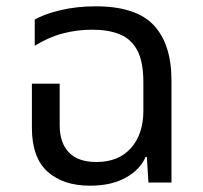

<svg xmlns="http://www.w3.org/2000/svg" viewBox="-20 -578 644 608"><path d="M265 10Q180 10 130.5 -34.5Q81 -79 81 -174V-313H169V-181Q169 -126 198 -95.5Q227 -65 285 -65Q356 -65 395 -109.5Q434 -154 434 -227V-317Q434 -383 414.5 -419Q395 -455 359 -469.5Q323 -484 272 -484Q224 -484 178.5 -472Q133 -460 90 -433V-516Q119 -533 170.5 -545.5Q222 -558 283 -558Q411 -558 467 -498Q523 -438 523 -323V0H450L445 -81H441Q424 -41 378.5 -15.5Q333 10 265 10Z"/></svg>

Font: Noto Sans Living
Style: Regular
Weight: 400
Designer: Monotype Design Team
Foundry: Monotype Imaging Inc.
Version: Version 2.013; ttfautohint (v1.8.4.7-5d5b)